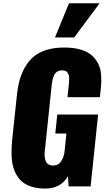

<svg xmlns="http://www.w3.org/2000/svg" viewBox="-20 -1103 630 1136"><path d="M305.2 -881.3H418.9L569.3 -1083.5H388.2ZM247.6 12.7C308.8 12.7 353.7 -11.7 382.3 -60.5L385.7 0H516.1L560.5 -425.3H318.8L307.1 -313H373L362.3 -210C360 -186.5 353.3 -166.3 342 -149.2C330.8 -132.1 314.5 -123.5 293 -123.5C281.9 -123.5 272.6 -126.1 265.1 -131.3C257.6 -136.6 252.5 -143.3 249.8 -151.6C247 -159.9 245.1 -169.1 244.1 -179.2C243.2 -189.3 243.5 -199.2 245.1 -209L286.1 -601.6C287.4 -613 289 -622.8 290.8 -631.1C292.6 -639.4 295.6 -648.2 299.8 -657.5C304 -666.7 310.1 -673.9 318.1 -679C326.1 -684 335.8 -686.5 347.2 -686.5C355 -686.5 361.7 -685.5 367.2 -683.3C372.7 -681.2 377 -677.8 379.9 -673.1C382.8 -668.4 385.1 -663.8 386.7 -659.4C388.3 -655 389.2 -649.1 389.2 -641.6C389.2 -634.1 389.1 -627.9 388.9 -623C388.8 -618.2 388.2 -611.7 387.2 -603.5L379.4 -527.8H570.8L577.1 -584.5C578.5 -600.1 579.1 -615.1 579.1 -629.4C579.1 -640.8 578.8 -651.7 578.1 -662.1C576.2 -686.2 570.3 -707.8 560.5 -727.1C550.5 -746.6 537.1 -763.4 520.5 -777.6C503.9 -791.7 481.9 -802.7 454.6 -810.3C427.2 -818 395.3 -821.8 358.9 -821.8C313 -821.8 273 -815.3 239 -802.2C205 -789.2 177.2 -770 155.5 -744.6C133.9 -719.2 117 -689.9 105 -656.7C92.9 -623.5 84.6 -584.8 80.1 -540.5L51.3 -268.6C49.3 -244.8 48.3 -222.2 48.3 -200.7C48.3 -191.9 48.5 -183.6 48.8 -175.8C50.1 -147.1 55 -121.4 63.5 -98.6C72.3 -75.2 84.2 -55.3 99.4 -38.8C114.5 -22.4 134.6 -9.7 159.7 -0.7C184.7 8.2 214 12.7 247.6 12.7Z"/></svg>

Font: Oswald
Style: Heavy
Weight: 800
Designer: Vernon Adams
Foundry: Vernon Adams
Version: 3.0; ttfautohint (v0.95.6-bc232) -l 8 -r 50 -G 200 -x 0 -w "